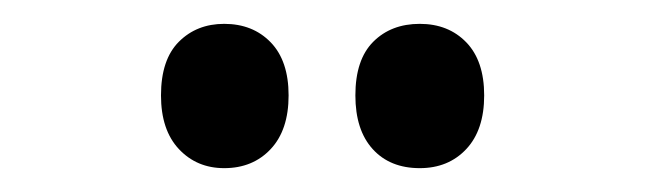

<svg xmlns="http://www.w3.org/2000/svg" viewBox="-20 -756 548 161"><path d="M115 -676Q115 -706 130 -721Q145 -736 168 -736Q192 -736 207 -720.5Q222 -705 222 -676Q222 -647 207 -631Q192 -615 168 -615Q145 -615 130 -631Q115 -647 115 -676ZM278 -676Q278 -706 293 -721Q308 -736 332 -736Q356 -736 371 -720.5Q386 -705 386 -676Q386 -647 371 -631Q356 -615 332 -615Q307 -615 292.5 -631Q278 -647 278 -676Z"/></svg>

Font: Noto Sans Gurmukhi ExtraCondensed SemiBold
Style: Regular
Weight: 600
Width: 2
Designer: Jelle Bosma - Monotype Design Team
Foundry: Monotype Imaging Inc.
Version: Version 2.004; ttfautohint (v1.8.4.7-5d5b)